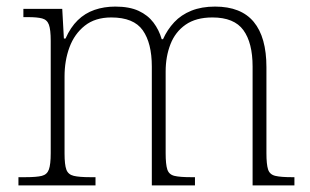

<svg xmlns="http://www.w3.org/2000/svg" viewBox="-20 -563 942 583"><path d="M36 0V-25H57Q91 -25 107 -29Q123 -33 128.5 -48.5Q134 -64 134 -98V-439Q134 -473 128.5 -488Q123 -503 108 -507Q93 -511 65 -511H51V-536H169L174 -446H179Q194 -480 216 -501.5Q238 -523 267 -533Q296 -543 330 -543Q373 -543 401 -530Q429 -517 446 -494.5Q463 -472 471 -444H475Q488 -473 509 -495.5Q530 -518 561 -530.5Q592 -543 633 -543Q712 -543 750.5 -496.5Q789 -450 789 -359V-98Q789 -64 794 -48.5Q799 -33 816 -29Q833 -25 866 -25H874V0H747V-361Q747 -433 719 -471.5Q691 -510 625 -510Q575 -510 543.5 -488Q512 -466 497.5 -428.5Q483 -391 483 -346V-98Q483 -64 488 -48.5Q493 -33 509.5 -29Q526 -25 560 -25H572V0H441V-361Q441 -432 413.5 -471Q386 -510 318 -510Q269 -510 237.5 -485Q206 -460 191 -419.5Q176 -379 176 -331V-97Q176 -63 181.5 -48Q187 -33 204 -29Q221 -25 254 -25H270V0Z"/></svg>

Font: Noto Serif Gujarati ExtraLight
Style: Regular
Weight: 250
Version: Version 2.102